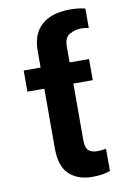

<svg xmlns="http://www.w3.org/2000/svg" viewBox="-88 -823 594 886"><g transform="rotate(-10 209.5 -379.5)"><path d="M350.9 -528.4V-429.3H259.9V-163Q259.9 -127.5 274.1 -115.2Q288.4 -103 314.3 -103Q327.4 -103 337.9 -104.4Q348.4 -105.8 356.2 -106.9V-2.8Q339.1 3.2 318.5 6.6Q297.9 9.9 271.7 9.9Q205.3 9.9 164.6 -27.2Q123.9 -64.3 123.9 -149.9V-429.3H44.7V-528.4H123.9V-603.7Q123.9 -654.5 140.1 -686.8Q156.2 -719.1 182.7 -737Q209.2 -755 240.9 -761.9Q272.7 -768.8 304.3 -768.8Q344.1 -768.8 374.6 -760.7V-669.4Q357.6 -673.7 340.2 -673.7Q310.4 -673.7 285.2 -659.3Q259.9 -644.9 259.9 -603.7V-528.4Z"/></g></svg>

Font: Interface
Style: Bold
Weight: 700
Designer: Rasmus Andersson
Foundry: rsms
Version: Version 1.8